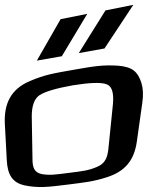

<svg xmlns="http://www.w3.org/2000/svg" viewBox="-89 -747 677 792"><path d="M498 -323C503 -356 501 -384 494 -406C479 -451 458 -471 398 -476C334 -480 300 -474 214 -459C129 -444 97 -439 35 -413C-46 -379 -73 -317 -69 -236L-61 -86C-58 -28 -39 7 14 18C70 29 107 25 194 14C264 5 296 2 352 -16C428 -40 464 -87 475 -160ZM358 -132C354 -97 345 -73 312 -59C275 -43 251 -41 196 -34C141 -27 118 -23 83 -29C53 -35 45 -56 45 -90L42 -267C42 -311 53 -341 75 -355C99 -370 144 -383 211 -395C279 -406 326 -408 349 -400C372 -393 381 -366 377 -319ZM166 -515 271 -690 161 -668 63 -497ZM342 -547 461 -727 346 -704 236 -528Z"/></svg>

Font: Gamestation Warped
Style: Regular
Weight: 400
Designer: Jonas Hecksher
Foundry: Jonas Hecksher, Playtypeª, e-types AS
Version: Version 1.003